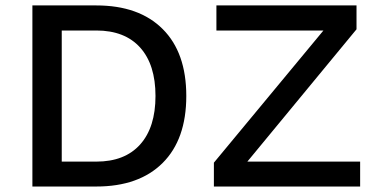

<svg xmlns="http://www.w3.org/2000/svg" viewBox="-20 -680 1381 700"><path d="M331.1 -660.2Q486.8 -660.2 573 -574.2Q659.2 -488.3 659.2 -330.1Q659.2 -171.9 573 -85.9Q486.8 0 331.1 0H98.1V-660.2ZM1293 -90.8V0H759.8V-86.9L1159.2 -568.8H769V-660.2H1279.8V-573.2L881.8 -90.8ZM331.1 -90.8Q435.1 -90.8 491 -153.3Q546.9 -215.8 546.9 -330.1Q546.9 -444.3 491 -506.6Q435.1 -568.8 331.1 -568.8H205.1V-90.8Z"/></svg>

Font: Work Sans Medium
Style: Regular
Weight: 500
Designer: Wei Huang
Foundry: Wei Huang
Version: Version 2.012